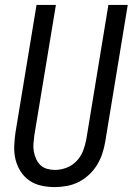

<svg xmlns="http://www.w3.org/2000/svg" viewBox="-20 -755 541 783"><path d="M203 8Q175 8 148 2Q121 -4 99.5 -19Q78 -34 64 -56Q50 -78 43.5 -104Q37 -130 38 -158Q39 -186 43 -214L129 -735H208L120 -203Q118 -186 116.5 -169.5Q115 -153 118 -137Q121 -121 127.5 -106.5Q134 -92 145 -81.5Q156 -71 172 -66.5Q188 -62 204 -62Q228 -62 251.5 -71Q275 -80 292.5 -98.5Q310 -117 319 -140.5Q328 -164 332 -187L422 -735H501L409 -176Q405 -152 397 -128Q389 -104 375.5 -82Q362 -60 342.5 -42Q323 -24 300 -12.5Q277 -1 252 3.5Q227 8 203 8Z"/></svg>

Font: Iosevka Curly
Style: Italic
Weight: 400
Italic angle: -9°
Monospace: yes
Designer: Belleve Invis
Foundry: Belleve Invis
Version: Version 22.1.2; ttfautohint (v1.8.4)